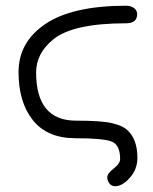

<svg xmlns="http://www.w3.org/2000/svg" viewBox="-20 -477 537 672"><path d="M106.4 -223.6Q106.4 -54.7 246.1 -54.7Q335.9 -54.7 372.1 -45.9Q408.2 -37.1 423.8 -23.4Q460.9 8.8 460.9 75.2Q460.9 115.2 434.6 145Q408.2 174.8 382.8 174.8Q371.1 174.8 363.3 165.5Q355.5 156.2 355.5 143.1Q355.5 129.9 377.9 112.8Q400.4 95.7 400.4 79.1Q400.4 31.2 372.1 19Q343.8 6.8 244.6 6.8Q145.5 6.8 95.2 -56.2Q44.9 -119.1 44.9 -224.6Q44.9 -330.1 139.6 -393.6Q234.4 -457 421.9 -457Q438.5 -457 449.2 -448.7Q460 -440.4 460 -427.7Q460 -395.5 421.9 -395.5Q235.4 -395.5 166 -338.9Q106.4 -290 106.4 -223.6Z"/></svg>

Font: Jura
Style: Medium
Weight: 500
Version: Version 2.6.1